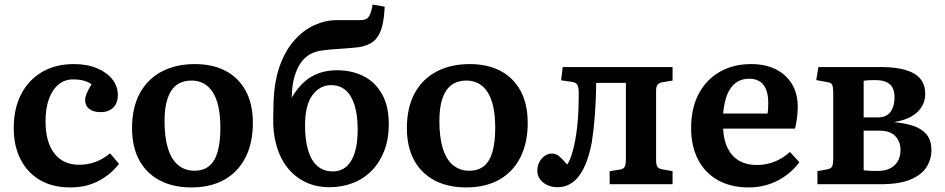

<svg xmlns="http://www.w3.org/2000/svg" viewBox="-20 -805 4129 839"><path d="M287 14Q210 14 155 -18Q100 -50 70 -108.5Q40 -167 40 -246Q40 -330 72 -392.5Q104 -455 163 -490Q222 -525 303 -525Q361 -525 404.5 -506.5Q448 -488 471.5 -457.5Q495 -427 495 -390Q495 -368 487 -351.5Q479 -335 462 -325Q445 -315 420 -315Q388 -315 370 -329Q352 -343 352 -368Q352 -380 358 -395Q364 -410 380 -437Q363 -448 344.5 -453Q326 -458 299 -458Q263 -458 236 -436Q209 -414 194 -373Q179 -332 179 -275Q179 -184 217.5 -134.5Q256 -85 326 -85Q364 -85 397.5 -97.5Q431 -110 461 -135L500 -89Q465 -43 411 -14.5Q357 14 287 14Z M816 14Q736 14 677.5 -17Q619 -48 588 -106Q557 -164 557 -245Q557 -335 591 -397.5Q625 -460 687 -492.5Q749 -525 832 -525Q909 -525 965.5 -495.5Q1022 -466 1053.5 -408.5Q1085 -351 1085 -268Q1085 -180 1052.5 -116.5Q1020 -53 960 -19.5Q900 14 816 14ZM830 -59Q869 -59 894 -79.5Q919 -100 931 -142Q943 -184 943 -246Q943 -299 934.5 -338Q926 -377 909.5 -402.5Q893 -428 869.5 -440.5Q846 -453 817 -453Q779 -453 753 -434.5Q727 -416 713 -377Q699 -338 699 -276Q699 -205 714 -156.5Q729 -108 758.5 -83.5Q788 -59 830 -59Z M1420 13Q1361 13 1314.5 -9.5Q1268 -32 1236 -72.5Q1204 -113 1188 -169Q1172 -225 1174 -291L1175 -347Q1177 -443 1201 -512.5Q1225 -582 1265 -627.5Q1305 -673 1353.5 -695Q1402 -717 1452 -717Q1463 -717 1475.5 -717Q1488 -717 1506 -717Q1524 -717 1552 -717Q1570 -717 1580 -722Q1590 -727 1596 -740Q1600 -749 1603.5 -762Q1607 -775 1608 -785L1661 -776Q1659 -728 1650.5 -692.5Q1642 -657 1622.5 -634.5Q1603 -612 1564 -602Q1553 -599 1536 -597.5Q1519 -596 1497 -594Q1475 -592 1448.5 -590.5Q1422 -589 1393 -585Q1360 -582 1335 -568Q1310 -554 1293 -528.5Q1276 -503 1266 -467Q1256 -431 1255 -384L1254 -377Q1290 -439 1338.5 -468.5Q1387 -498 1453 -498Q1517 -498 1568 -472.5Q1619 -447 1649 -394.5Q1679 -342 1679 -261Q1679 -198 1659.5 -147Q1640 -96 1605 -60Q1570 -24 1522.5 -5.5Q1475 13 1420 13ZM1434 -56Q1469 -56 1493 -76.5Q1517 -97 1530 -137.5Q1543 -178 1543 -238Q1543 -303 1529 -346.5Q1515 -390 1489.5 -411.5Q1464 -433 1427 -433Q1378 -433 1345.5 -389.5Q1313 -346 1313 -257Q1313 -193 1326.5 -148Q1340 -103 1367 -79.5Q1394 -56 1434 -56Z M2017 14Q1937 14 1878.5 -17Q1820 -48 1789 -106Q1758 -164 1758 -245Q1758 -335 1792 -397.5Q1826 -460 1888 -492.5Q1950 -525 2033 -525Q2110 -525 2166.5 -495.5Q2223 -466 2254.5 -408.5Q2286 -351 2286 -268Q2286 -180 2253.5 -116.5Q2221 -53 2161 -19.5Q2101 14 2017 14ZM2031 -59Q2070 -59 2095 -79.5Q2120 -100 2132 -142Q2144 -184 2144 -246Q2144 -299 2135.5 -338Q2127 -377 2110.5 -402.5Q2094 -428 2070.5 -440.5Q2047 -453 2018 -453Q1980 -453 1954 -434.5Q1928 -416 1914 -377Q1900 -338 1900 -276Q1900 -205 1915 -156.5Q1930 -108 1959.5 -83.5Q1989 -59 2031 -59Z M2416 13Q2379 13 2353.5 -7.5Q2328 -28 2328 -59Q2328 -79 2336.5 -96Q2345 -113 2360 -123.5Q2375 -134 2392 -134Q2410 -134 2425 -121Q2440 -108 2458 -86Q2464 -93 2470.5 -108.5Q2477 -124 2483 -146Q2489 -167 2494 -194.5Q2499 -222 2502.5 -254.5Q2506 -287 2507.5 -323Q2509 -359 2509 -397Q2509 -423 2503.5 -433.5Q2498 -444 2481 -447L2432 -454L2439 -512H2919V-453L2877 -446Q2860 -443 2853.5 -435Q2847 -427 2847 -409V-107Q2847 -85 2852.5 -76.5Q2858 -68 2874 -65L2919 -57V0H2644V-57L2689 -64Q2705 -67 2710 -76.5Q2715 -86 2715 -110V-443H2585Q2585 -407 2583.5 -371.5Q2582 -336 2579.5 -302.5Q2577 -269 2573.5 -238.5Q2570 -208 2566 -183Q2557 -136 2543.5 -99.5Q2530 -63 2511.5 -38Q2493 -13 2469.5 0Q2446 13 2416 13Z M3252 14Q3173 14 3116.5 -18Q3060 -50 3030 -108.5Q3000 -167 3000 -245Q3000 -333 3033.5 -395.5Q3067 -458 3126 -491.5Q3185 -525 3262 -525Q3324 -525 3369.5 -502.5Q3415 -480 3440.5 -438Q3466 -396 3466 -338Q3466 -316 3463 -291.5Q3460 -267 3454 -243H3140Q3142 -192 3160.5 -156Q3179 -120 3211 -102Q3243 -84 3286 -84Q3328 -84 3364.5 -98.5Q3401 -113 3432 -141L3473 -96Q3436 -46 3378.5 -16Q3321 14 3252 14ZM3140 -309H3334Q3336 -320 3336.5 -332Q3337 -344 3337 -356Q3337 -408 3316 -434.5Q3295 -461 3253 -461Q3219 -461 3195 -443Q3171 -425 3157.5 -391Q3144 -357 3140 -309Z M3552 0V-57L3595 -65Q3611 -68 3616 -77.5Q3621 -87 3621 -113V-401Q3621 -424 3616.5 -434Q3612 -444 3596 -446L3547 -455L3556 -512H3832Q3893 -512 3936 -499.5Q3979 -487 4001 -461.5Q4023 -436 4023 -394Q4023 -349 3989.5 -316Q3956 -283 3889 -272V-271Q3935 -267 3971 -255Q4007 -243 4028.5 -218Q4050 -193 4050 -148Q4050 -108 4028 -74Q4006 -40 3957.5 -20Q3909 0 3827 0ZM3817 -58Q3845 -58 3867 -68Q3889 -78 3902 -98.5Q3915 -119 3915 -150Q3915 -186 3892.5 -210Q3870 -234 3822 -234H3754V-61Q3769 -59 3785.5 -58.5Q3802 -58 3817 -58ZM3754 -292H3816Q3854 -292 3871.5 -316.5Q3889 -341 3889 -379Q3889 -420 3867.5 -437.5Q3846 -455 3805 -455Q3792 -455 3778.5 -454.5Q3765 -454 3754 -452Z"/></svg>

Font: Literata 18pt SemiBold
Style: Regular
Weight: 600
Designer: Latin by Veronika Burian and Jose Scaglione. Greek by Irene Vlachou. Cyrillic by Vera Evstafieva.
Foundry: TypeTogether
Version: Version 3.103;gftools[0.9.29]